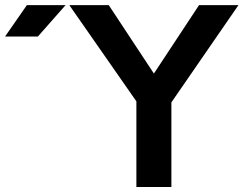

<svg xmlns="http://www.w3.org/2000/svg" viewBox="-20 -743 993 763"><path d="M522 0H661.1V-384.3H522ZM606.7 -257.3 927.7 -722.7H771L591.6 -450.7L412.1 -722.7H255.4L547.4 -303.7ZM130.4 -597.7H0L86.9 -722.7H240.7Z"/></svg>

Font: Giphurs
Style: Regular
Weight: 400
Version: Version 2.010